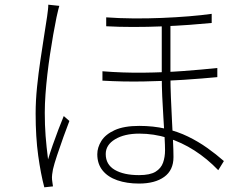

<svg xmlns="http://www.w3.org/2000/svg" viewBox="-20 -772 1040 819"><path d="M707 -677Q707 -642 707 -600.5Q707 -559 707 -519.5Q707 -480 707 -449Q707 -406 709 -357Q711 -308 713.5 -259.5Q716 -211 718 -170Q720 -129 720 -102Q720 -46 680.5 -17.5Q641 11 573 11Q521 11 480.5 -3Q440 -17 417.5 -45Q395 -73 395 -114Q395 -143 412.5 -171Q430 -199 469.5 -217Q509 -235 574 -235Q634 -235 686 -223Q738 -211 782 -189.5Q826 -168 864 -141Q902 -114 935 -85L911 -46Q864 -95 809.5 -130Q755 -165 695.5 -183.5Q636 -202 574 -202Q511 -202 471 -178Q431 -154 431 -115Q431 -70 469.5 -47.5Q508 -25 573 -25Q620 -25 643.5 -39.5Q667 -54 675.5 -78Q684 -102 684 -131Q684 -151 682 -188Q680 -225 677 -270Q674 -315 672 -361Q670 -407 670 -446Q670 -478 670 -520Q670 -562 670 -604.5Q670 -647 670 -677ZM417 -468Q504 -461 592 -462Q680 -463 761 -469Q842 -475 907 -482V-443Q845 -437 762.5 -431.5Q680 -426 591.5 -424.5Q503 -423 417 -428ZM433 -698Q487 -694 548 -693.5Q609 -693 670 -695.5Q731 -698 786 -702.5Q841 -707 883 -713V-674Q843 -670 788 -666Q733 -662 671.5 -659.5Q610 -657 548.5 -657Q487 -657 433 -660ZM233 -747Q231 -741 229 -732.5Q227 -724 225 -715.5Q223 -707 221 -698Q214 -664 207 -624Q200 -584 193.5 -541Q187 -498 182 -454.5Q177 -411 174 -369.5Q171 -328 171 -291Q171 -238 174.5 -192.5Q178 -147 185 -92Q193 -119 205 -153.5Q217 -188 229.5 -220.5Q242 -253 252 -277L276 -256Q265 -228 250.5 -187.5Q236 -147 223.5 -109.5Q211 -72 206 -50Q204 -40 202.5 -28Q201 -16 202 -6Q203 1 204 9.5Q205 18 206 23L169 27Q154 -29 143 -108Q132 -187 132 -288Q132 -342 138 -401Q144 -460 152.5 -516.5Q161 -573 168.5 -621.5Q176 -670 181 -702Q183 -717 184.5 -729.5Q186 -742 186 -752Z"/></svg>

Font: Noto Sans KR ExtraLight
Style: Regular
Weight: 250
Designer: Ryoko NISHIZUKA  (kana, bopomofo & ideographs); Paul D. Hunt (Latin, Greek & Cyrillic); Sandoll Communications , Soo-you
Foundry: Adobe
Version: Version 2.004-H2;hotconv 1.0.118;makeotfexe 2.5.65603